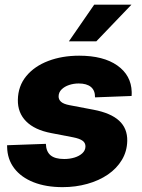

<svg xmlns="http://www.w3.org/2000/svg" viewBox="-20 -771 594 803"><path d="M241.7 11.7Q172.4 11.7 120.4 -8.8Q68.4 -29.3 39.6 -67.1Q10.7 -105 9.8 -156.7Q9.8 -158.7 9.8 -160.2Q9.8 -161.6 9.8 -163.6L171.9 -169.4Q172.9 -137.2 191.4 -121.6Q210 -106 248.5 -106Q271.5 -106 291.5 -112.1Q311.5 -118.2 324.2 -129.9Q336.9 -141.6 337.4 -157.7Q337.9 -172.9 325.7 -182.1Q313.5 -191.4 285.6 -196.8L194.3 -214.4Q125 -227.5 89.4 -263.4Q53.7 -299.3 54.7 -353.5Q55.7 -411.1 89.8 -452.6Q124 -494.1 181.9 -516.1Q239.7 -538.1 311 -538.1Q412.6 -538.1 470.7 -497.1Q528.8 -456.1 530.8 -386.7Q530.8 -382.8 530.8 -378.4Q530.8 -374 530.3 -369.6L377.4 -363.8Q377.9 -392.6 360.4 -407.2Q342.8 -421.9 309.1 -421.9Q288.1 -421.9 269 -415.5Q250 -409.2 237.8 -397.2Q225.6 -385.3 225.1 -368.7Q224.6 -355 235.1 -345.5Q245.6 -335.9 271 -331.1L371.6 -312Q443.4 -298.3 478.3 -266.1Q513.2 -233.9 512.2 -181.6Q511.2 -137.7 489.7 -102.1Q468.3 -66.4 431.2 -41Q394 -15.6 345.2 -2Q296.4 11.7 241.7 11.7ZM268.1 -598.1 374 -751.5H529.8L382.8 -598.1Z"/></svg>

Font: Inter 24pt ExtraBold
Style: Italic
Weight: 800
Italic angle: -9.3988°
Designer: Rasmus Andersson
Foundry: rsms
Version: Version 4.001;git-66647c0bb